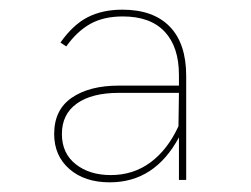

<svg xmlns="http://www.w3.org/2000/svg" viewBox="-20 -722 520 397"><path d="M207 -345Q155 -345 123.5 -372.5Q92 -400 92 -445Q92 -495 128.5 -520Q165 -545 226 -545H350Q350 -550 350 -556Q350 -562 350 -567Q350 -625 320.5 -656.5Q291 -688 234 -688Q194 -688 166.5 -672.5Q139 -657 117 -626L105 -634Q131 -671 161.5 -686.5Q192 -702 233 -702Q297 -702 331 -667Q365 -632 365 -565V-350H350V-438Q300 -345 207 -345ZM209 -360Q256 -360 291.5 -386.5Q327 -413 349 -461Q349 -478 349.5 -495Q350 -512 350 -530H226Q170 -530 139 -508Q108 -486 108 -445Q108 -405 136.5 -382.5Q165 -360 209 -360Z"/></svg>

Font: Hanken Grotesk Thin
Style: Italic
Weight: 250
Italic angle: -8°
Designer: Alfredo Marco Pradil
Foundry: Hanken Design Co.
Version: Version 3.013